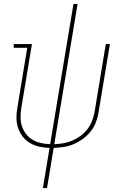

<svg xmlns="http://www.w3.org/2000/svg" viewBox="-20 -755 640 980"><path d="M199 205 233 0Q206 -1 180.5 -6.5Q155 -12 133 -25Q111 -38 95.5 -58.5Q80 -79 72 -103Q64 -127 64 -154Q64 -181 69 -208L119 -511H50V-530H143L89 -205Q85 -181 85 -157Q85 -133 92 -111Q99 -89 113 -71Q127 -53 146.5 -41.5Q166 -30 189 -25Q212 -20 236 -19L355 -735H376L257 -19Q281 -20 304 -24Q327 -28 349.5 -37.5Q372 -47 392 -62Q412 -77 427 -97Q442 -117 450.5 -139.5Q459 -162 463 -185L520 -530H541L483 -182Q479 -156 469.5 -131Q460 -106 443 -84.5Q426 -63 403.5 -46.5Q381 -30 356.5 -19.5Q332 -9 306 -5Q280 -1 254 0L220 205Z"/></svg>

Font: Iosevka Slab Thin Extended
Style: Italic
Weight: 100
Width: 7
Italic angle: -9°
Monospace: yes
Designer: Belleve Invis
Foundry: Belleve Invis
Version: Version 11.1.0; ttfautohint (v1.8.3)